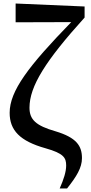

<svg xmlns="http://www.w3.org/2000/svg" viewBox="-20 -845 516 1094"><path d="M320 229H362C416 161 447 111 447 56C447 -14 416 -61 296 -97C184 -129 148 -164 148 -231C148 -354 240 -499 462 -745V-808L69 -825V-718L386 -719C142 -468 35 -327 35 -202C35 -103 93 -41 240 0C343 29 357 54 357 98C357 134 343 177 320 229Z"/></svg>

Font: Source Han Serif CN
Style: Bold
Weight: 700
Designer: Ryoko NISHIZUKA 西塚涼子 (kana & ideographs); Frank Grießhammer (Latin, Greek & Cyrillic); Wenlong ZHANG 张文龙 (bopomofo); San
Foundry: Adobe
Version: Version 2.003;hotconv 1.1.1;makeotfexe 2.6.0